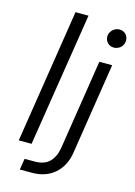

<svg xmlns="http://www.w3.org/2000/svg" viewBox="-130 -798 709 1012"><g transform="rotate(15 224.0 -291.5)"><path d="M38 0 152 -730H223L108 0ZM83 147 93 86H148Q201 86 229 57.5Q257 29 265 -23L341 -510H411L333 -10Q321 63 272.5 105Q224 147 149 147ZM395 -602Q374 -602 360.5 -616Q347 -630 347 -650Q347 -663 354 -675Q361 -687 373.5 -694.5Q386 -702 401 -702Q421 -702 434.5 -688.5Q448 -675 448 -655Q448 -639 440.5 -627Q433 -615 420.5 -608.5Q408 -602 395 -602Z"/></g></svg>

Font: MuseoModerno Thin Light
Style: Italic
Weight: 300
Italic angle: -9°
Version: Version 1.003